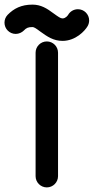

<svg xmlns="http://www.w3.org/2000/svg" viewBox="-62 -815 408 835"><path d="M190.4 -48.8V-585.9C190.4 -612.8 168.5 -634.8 141.6 -634.8C114.7 -634.8 92.8 -612.8 92.8 -585.9V-48.8C92.8 -22 114.7 0 141.6 0C168.5 0 190.4 -22 190.4 -48.8ZM234.4 -750.5C232.4 -747.1 223.1 -734.9 210 -734.9C201.2 -734.9 191.9 -741.7 170.9 -756.8C141.6 -778.8 115.7 -794.9 79.1 -794.9C30.3 -794.9 -2 -777.8 -28.8 -750.5C-37.6 -741.2 -42.5 -729.5 -42.5 -716.3C-42.5 -689.5 -20.5 -667.5 6.3 -667.5C20 -667.5 33.2 -673.8 41.5 -682.1C52.7 -693.8 60.5 -697.3 79.1 -697.3C85.9 -697.3 93.8 -692.4 113.3 -677.7C143.6 -655.8 170.4 -637.2 210 -637.2C266.6 -637.2 307.1 -680.2 319.3 -701.7C323.2 -708.5 325.7 -717.3 325.7 -726.1C325.7 -752.9 303.7 -774.9 276.9 -774.9C258.8 -774.9 242.7 -765.1 234.4 -750.5Z"/></svg>

Font: Velvelyne Book
Style: Bold
Weight: 700
Designer: Manon Van der Borght et Mariel Nils
Foundry: Velvetyne
Version: Version 1.070;Glyphs 3.3.1 (3343)